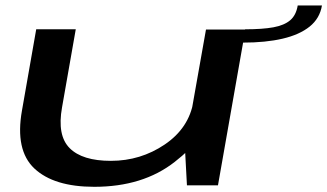

<svg xmlns="http://www.w3.org/2000/svg" viewBox="-20 -696 1229 721"><path d="M682 0H798.5L901.5 -585H753.5L674.5 -139.5ZM264.5 -586H116L62.5 -281Q36 -132 109.2 -63.2Q182.5 5.5 334 5.5Q516.5 5.5 635.8 -87.8Q755 -181 769 -262.5L706.5 -315.5Q689.5 -215 598.8 -153.5Q508 -92 396.5 -92Q289 -92 241.5 -139.8Q194 -187.5 213 -293ZM900.5 -586 892.5 -536Q978 -536 1041.2 -550.8Q1104.5 -565.5 1142.8 -596.2Q1181 -627 1189 -675.5H1098Q1092 -639 1069.8 -620Q1047.5 -601 1006.8 -593.5Q966 -586 900.5 -586Z"/></svg>

Font: Anybody ExtraExpanded Medium
Style: Italic
Weight: 500
Width: 8
Italic angle: -10°
Version: Version 1.113;gftools[0.9.25]